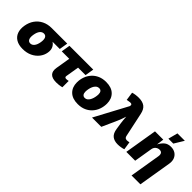

<svg xmlns="http://www.w3.org/2000/svg" viewBox="96 -1790 3014 3014"><g transform="rotate(45 1602.5 -283.5)"><path d="M265.6 9.8Q176.8 9.8 119.1 -24.7Q61.5 -59.1 38.3 -121.6Q15.1 -184.1 28.8 -268.1Q42.5 -351.6 86.4 -414.1Q130.4 -476.6 199.5 -511.2Q268.6 -545.9 357.4 -545.9H702.6L679.2 -403.3H519Q560.1 -376.5 578.4 -333Q596.7 -289.6 586.9 -231.4Q576.2 -165.5 533.7 -110.6Q491.2 -55.7 422.9 -22.9Q354.5 9.8 265.6 9.8ZM333 -399.4Q294.4 -399.4 267.1 -366.2Q239.7 -333 229 -268.1Q218.3 -204.6 234.6 -170.7Q251 -136.7 289.6 -136.7Q327.6 -136.7 355 -170.7Q382.3 -204.6 393.1 -268.1Q403.8 -333 387.5 -366.2Q371.1 -399.4 333 -399.4Z M1010.7 8.3Q825.7 8.3 853 -157.2L893.1 -399.4H727.1L751.5 -545.9H1279.8L1255.4 -399.4H1089.4L1052.2 -175.3Q1047.4 -141.1 1084 -141.1Q1092.8 -141.1 1109.9 -143.3Q1127 -145.5 1132.8 -147.5V-7.3Q1097.7 2 1067.4 5.1Q1037.1 8.3 1010.7 8.3Z M1489.3 9.8Q1368.7 9.8 1304.2 -53.7Q1239.7 -117.2 1239.7 -222.2Q1239.7 -288.6 1261.2 -348.1Q1282.7 -407.7 1324 -453.9Q1365.2 -500 1425 -526.4Q1484.9 -552.7 1562 -552.7Q1682.1 -552.7 1746.3 -489.3Q1810.5 -425.8 1810.5 -320.8Q1810.5 -254.9 1789.6 -195.3Q1768.6 -135.7 1727.5 -89.6Q1686.5 -43.5 1626.7 -16.8Q1566.9 9.8 1489.3 9.8ZM1497.1 -136.7Q1529.8 -136.7 1552.2 -157.2Q1574.7 -177.7 1588.1 -208.7Q1601.6 -239.7 1607.4 -272.7Q1613.3 -305.7 1613.3 -330.1Q1613.3 -367.7 1597.4 -387Q1581.5 -406.2 1554.2 -406.2Q1521 -406.2 1498.3 -386.2Q1475.6 -366.2 1462.2 -335.7Q1448.7 -305.2 1442.9 -272.7Q1437 -240.2 1437 -215.3Q1437 -177.2 1453.4 -157Q1469.7 -136.7 1497.1 -136.7Z M1798.3 0 2090.8 -546.4 2092.3 -555.2Q2097.2 -582.5 2077.9 -589.4Q2058.6 -596.2 2007.8 -585.4L1987.3 -581.1L1967.3 -720.7Q1991.7 -729.5 2028.3 -734.6Q2064.9 -739.7 2099.1 -739.7Q2183.6 -739.7 2232.2 -703.4Q2280.8 -667 2298.8 -581.1L2384.8 -177.7Q2391.6 -147.9 2411.9 -138.7Q2432.1 -129.4 2461.9 -135.7L2488.3 -141.1L2508.8 -6.8Q2484.4 2 2448.7 7.8Q2413.1 13.7 2379.4 13.7Q2303.2 13.7 2256.8 -23.2Q2210.4 -60.1 2197.8 -146.5L2182.1 -249Q2177.2 -283.7 2173.8 -318.4Q2170.4 -353 2168.5 -390.1Q2156.2 -353 2144 -318.4Q2131.8 -283.7 2116.2 -249L2004.4 0Z M2807.1 -306.6 2756.3 0H2560.1L2650.4 -545.9H2834.5L2817.9 -422.9Q2846.2 -478.5 2888.4 -515.6Q2930.7 -552.7 3000.5 -552.7Q3058.6 -552.7 3099.4 -526.4Q3140.1 -500 3158.7 -453.6Q3177.2 -407.2 3167.5 -347.7L3076.2 204.1H2879.9L2964.4 -306.6Q2971.2 -347.2 2957 -370.4Q2942.9 -393.6 2906.7 -393.6Q2870.6 -393.6 2842.3 -370.4Q2814 -347.2 2807.1 -306.6ZM2880.4 -613.3 2922.4 -772.5H3086.4L2989.7 -613.3Z"/></g></svg>

Font: Inter Black
Style: Italic
Weight: 900
Italic angle: -9.39999°
Designer: Rasmus Andersson
Foundry: rsms
Version: Version 4.000;git-a52131595